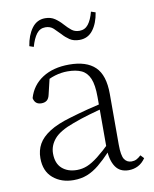

<svg xmlns="http://www.w3.org/2000/svg" viewBox="-86 -820 718 898"><g transform="rotate(-10 273.0 -370.5)"><path d="M191 14Q133 14 94 -19Q55 -52 55 -114Q55 -151 71.5 -180.5Q88 -210 125.5 -234Q163 -258 225 -276Q268 -289 312.5 -300.5Q357 -312 397 -321V-297Q357 -287 315.5 -275Q274 -263 237 -249Q170 -225 143.5 -194Q117 -163 117 -125Q117 -78 144 -54Q171 -30 215 -30Q240 -30 263.5 -39.5Q287 -49 316.5 -72Q346 -95 386 -134L392 -89H373Q341 -55 313 -32Q285 -9 256 2.5Q227 14 191 14ZM453 13Q411 13 390.5 -17.5Q370 -48 368 -102V-106V-350Q368 -407 355 -437.5Q342 -468 316 -480Q290 -492 250 -492Q220 -492 190 -483Q160 -474 128 -454L164 -482L145 -402Q141 -382 131 -374Q121 -366 105 -366Q74 -366 68 -397Q85 -456 136 -489Q187 -522 263 -522Q345 -522 386 -482.5Q427 -443 427 -354V-113Q427 -61 439 -43Q451 -25 473 -25Q486 -25 496 -30Q506 -35 518 -46L533 -30Q518 -8 497.5 2.5Q477 13 453 13ZM95 -639Q103 -690 127 -722.5Q151 -755 190 -755Q217 -755 236 -742Q255 -729 270 -712Q287 -693 302 -681Q317 -669 339 -669Q365 -669 381 -689.5Q397 -710 407 -748L428 -741Q420 -690 396 -658.5Q372 -627 332 -627Q304 -627 285.5 -639.5Q267 -652 253 -668Q237 -685 222 -699Q207 -713 184 -713Q158 -713 142 -692Q126 -671 115 -632Z"/></g></svg>

Font: Noto Serif JP
Style: Regular
Weight: 200
Designer: Ryoko NISHIZUKA 西塚涼子 (kana & ideographs); Frank Grießhammer (Latin, Greek & Cyrillic); Wenlong ZHANG 张文龙 (bopomofo); San
Foundry: Adobe
Version: Version 2.001;hotconv 1.1.0;makeotfexe 2.6.0